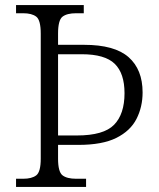

<svg xmlns="http://www.w3.org/2000/svg" viewBox="-20 -734 625 754"><path d="M43 0V-32H71Q105 -32 122.5 -45.5Q140 -59 140 -111V-602Q140 -655 122.5 -668.5Q105 -682 71 -682H43V-714H309V-682H279Q243 -682 225.5 -668.5Q208 -655 208 -602V-558H310Q430 -558 485 -509.5Q540 -461 540 -371Q540 -314 516 -267Q492 -220 437 -192.5Q382 -165 288 -165H208V-111Q208 -59 225.5 -45.5Q243 -32 279 -32H318V0ZM282 -202Q387 -202 428 -244Q469 -286 469 -368Q469 -446 430.5 -483.5Q392 -521 301 -521H208V-202Z"/></svg>

Font: Noto Serif Myanmar Light
Style: Regular
Weight: 300
Designer: Ben Mitchell and the Monotype Design Team
Foundry: Monotype Imaging Inc.
Version: Version 2.106; ttfautohint (v1.8.4.7-5d5b)